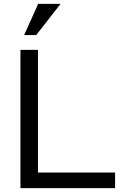

<svg xmlns="http://www.w3.org/2000/svg" viewBox="-20 -966 624 986"><path d="M85 0V-710H175V-80H571V0ZM166 -786H104L176 -946H291Z"/></svg>

Font: Rising Sun
Style: Regular
Weight: 400
Designer: Matt McInerney, Pablo Impallari, Rodrigo Fuenzalida (Raleway font), Stephen Hutchings (Greek), Cristiano Sobral (main ch
Foundry: The Rising Sun Project Authors
Version: Version 4.327; ttfautohint (v1.8.4.7-5d5b-dirty)